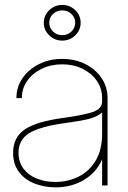

<svg xmlns="http://www.w3.org/2000/svg" viewBox="-20 -767 530 794"><path d="M209 7.8Q164.1 7.8 124 -7.6Q84 -22.9 59.1 -54.9Q34.2 -86.9 34.2 -135.7Q34.2 -198.7 82.8 -231.9Q131.3 -265.1 248 -280.3Q317.4 -289.6 359.9 -302.5Q402.3 -315.4 402.3 -347.7V-361.3Q402.3 -401.4 380.4 -432.9Q358.4 -464.4 321 -482.7Q283.7 -501 237.3 -501Q190.9 -501 152.8 -482.7Q114.7 -464.4 92.5 -432.6Q70.3 -400.9 70.3 -361.3H47.9Q47.9 -407.2 73.2 -443.8Q98.6 -480.5 141.6 -502Q184.6 -523.4 237.3 -523.4Q290 -523.4 332.5 -502.2Q375 -481 399.9 -444.3Q424.8 -407.7 424.8 -361.3V0H402.3V-106.4H401.4Q379.4 -54.7 327.9 -23.4Q276.4 7.8 209 7.8ZM209 -14.6Q261.7 -14.6 305.7 -36.9Q349.6 -59.1 376 -103.5Q402.3 -147.9 402.3 -213.9V-301.8Q380.9 -283.2 346.2 -274.9Q311.5 -266.6 248 -257.8Q143.1 -243.2 99.9 -215.8Q56.6 -188.5 56.6 -135.7Q56.6 -96.2 77.4 -69.1Q98.1 -42 132.8 -28.3Q167.5 -14.6 209 -14.6ZM237.3 -599.1Q206.1 -599.1 183.6 -620.8Q161.1 -642.6 161.1 -672.9Q161.1 -703.1 183.6 -724.9Q206.1 -746.6 237.3 -746.6Q269 -746.6 291.3 -724.9Q313.5 -703.1 313.5 -672.9Q313.5 -642.6 291.3 -620.8Q269 -599.1 237.3 -599.1ZM237.3 -621.6Q259.8 -621.6 275.4 -636.7Q291 -651.9 291 -672.9Q291 -694.3 275.4 -709.2Q259.8 -724.1 237.3 -724.1Q214.8 -724.1 199.2 -709.2Q183.6 -694.3 183.6 -672.9Q183.6 -651.9 199.2 -636.7Q214.8 -621.6 237.3 -621.6Z"/></svg>

Font: Inter Display Thin
Style: Regular
Weight: 100
Designer: Rasmus Andersson
Foundry: rsms
Version: Version 4.000;git-a52131595